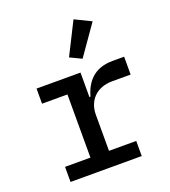

<svg xmlns="http://www.w3.org/2000/svg" viewBox="-142 -892 885 997"><g transform="rotate(-20 300.0 -394.0)"><path d="M76 0H469.5V-83.5H318.9V-283.4C318.9 -357.2 367.2 -417.3 458.8 -417.3H560V-516H495.7C389.6 -516 344.5 -451.3 324.6 -380.7H318.9V-516H76V-432.5H216.3V-83.5H76ZM289.8 -610.4 353.7 -579.9 469.1 -744.7 379.3 -788.4Z"/></g></svg>

Font: Margiela Mono Medium
Style: Regular
Weight: 500
Designer: Mike Abbink, Paul van der Laan, Pieter van Rosmalen
Foundry: Bold Monday
Version: Version 2.003 2021